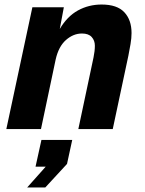

<svg xmlns="http://www.w3.org/2000/svg" viewBox="-20 -570 640 848"><path d="M8 0 123 -538H262L244 -442Q277 -498 324.5 -524Q372 -550 429 -550Q497 -550 529 -516Q561 -482 561 -424Q561 -402 556.5 -375.5Q552 -349 547 -324L478 0H326L393 -316Q399 -345 399 -368Q399 -391 385 -406.5Q371 -422 342 -422Q304 -422 271.5 -393.5Q239 -365 226 -308L161 0ZM100 258 182 166H137L163 48H299L276 154L180 258Z"/></svg>

Font: Geist Mono ExtraBold
Style: Italic
Weight: 800
Italic angle: -12°
Monospace: yes
Designer: Basement.studio, Andrés Briganti, Mateo Zaragoza
Foundry: Basement.studio, Vercel, Andrés Briganti, Guido Ferreyra, Mateo Zaragoza
Version: Version 1.500; ttfautohint (v1.8.4.7-5d5b)